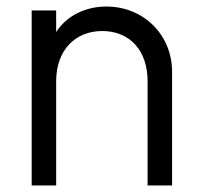

<svg xmlns="http://www.w3.org/2000/svg" viewBox="-20 -568 613 588"><path d="M77 0H152V-319C152 -415 211 -473 293 -473C375 -473 432 -416 432 -319V0H507V-348C507 -462 419 -548 306 -548C240 -548 184 -519 152 -470V-536H77Z"/></svg>

Font: Mluvka
Style: Regular
Weight: 400
Designer: Modified by Jiří Krblich, Original typeface by Gumpita Rahayu
Foundry: Gumpita Rahayu & Jiří Krblich
Version: Version 2.000;Glyphs 3.1.1 (3134)